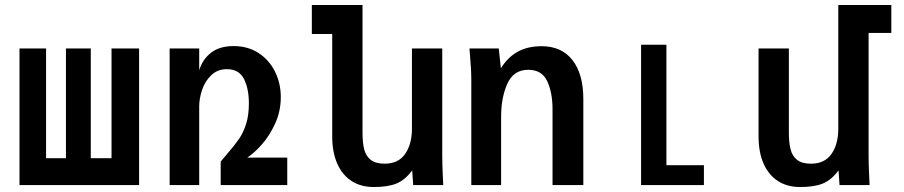

<svg xmlns="http://www.w3.org/2000/svg" viewBox="-20 -745 3640 773"><path d="M540 0H58.5V-550H165.5V-108H245.5V-550H345.5V-108H429V-550H540Z M663 -550H782V-462Q795.5 -506.5 830 -533Q864.5 -559.5 920.5 -559.5Q977.5 -559.5 1020.5 -531.8Q1063.5 -504 1087 -457Q1110.5 -410 1110.5 -354Q1110.5 -297 1087.5 -247Q1064.5 -197 1033.2 -162.2Q1002 -127.5 975.5 -110.5H1136.5V0H868.5V-94.5L893.5 -124Q925 -160.5 942.2 -185.5Q959.5 -210.5 970.8 -245.8Q982 -281 982 -328.5Q982 -388.5 962 -427.5Q942 -466.5 893.5 -466.5Q855.5 -466.5 830.2 -442Q805 -417.5 793.5 -382.8Q782 -348 782 -316.5V0H663Z M1317.5 -196V-608H1235.5V-725H1439.5V-211Q1439.5 -171 1446.2 -144Q1453 -117 1472.5 -101.5Q1492 -86 1528.5 -86Q1584 -86 1611.2 -125.5Q1638.5 -165 1638.5 -227V-550H1760.5V-119Q1760.5 -87.5 1762.5 -43.5Q1763.5 -28.5 1764.5 0H1643.5L1639.5 -59Q1611 -20.5 1576.5 -6.2Q1542 8 1484.5 8Q1433 8 1395.5 -16.2Q1358 -40.5 1337.8 -86.2Q1317.5 -132 1317.5 -196Z M1872 -525.5 1870 -550H1988L1996.5 -470Q2024.5 -515 2064.8 -537Q2105 -559 2160.5 -559Q2241 -559 2284.8 -503Q2328.5 -447 2328.5 -346V0H2204.5V-306Q2204.5 -372 2183.2 -418Q2162 -464 2106.5 -464Q2048 -464 2022.8 -408.5Q1997.5 -353 1997.5 -274V0H1877.5V-422Q1877.5 -464 1872 -525.5Z M2561 -565H2663V-80H2814V0H2561Z M3034 -196V-550H3156V-211Q3156 -171 3162.8 -144Q3169.5 -117 3189 -101.5Q3208.5 -86 3245 -86Q3300.5 -86 3327.8 -125.5Q3355 -165 3355 -227V-725H3568.5V-612.5H3477V-119Q3477 -87.5 3479 -43.5Q3480 -28.5 3481 0H3360L3356 -59Q3327.5 -20.5 3293 -6.2Q3258.5 8 3201 8Q3149.5 8 3112 -16.2Q3074.5 -40.5 3054.2 -86.2Q3034 -132 3034 -196Z"/></svg>

Font: JuliaMono
Style: Bold
Weight: 700
Monospace: yes
Designer: cormullion
Foundry: corm
Version: Version 0.055; ttfautohint (v1.8.4)